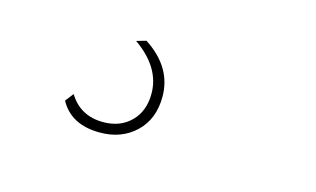

<svg xmlns="http://www.w3.org/2000/svg" viewBox="-42 -104 665 404"><g transform="rotate(15 290.5 98.0)"><path d="M216 -2 237 -8Q300 33 300 97Q300 146 269.5 175Q239 204 192 204Q129 204 104 158L118 140Q143 181 193 181Q230 181 253 158Q276 135 276 97Q276 40 216 -2Z"/></g></svg>

Font: Elaine Sans ExtraLight
Style: Italic
Weight: 275
Italic angle: -13°
Designer: Wei Huang
Foundry: Wei Huang
Version: Version 2.001;December 24, 2019;FontCreator 12.0.0.2547 64-b